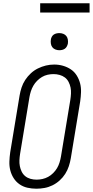

<svg xmlns="http://www.w3.org/2000/svg" viewBox="-20 -1138 564 1166"><path d="M201 8Q173 8 146.5 2Q120 -4 98.5 -19Q77 -34 63 -56Q49 -78 42.5 -103.5Q36 -129 37 -157Q38 -185 42 -213L99 -558Q103 -582 111 -606.5Q119 -631 133.5 -653Q148 -675 167.5 -693Q187 -711 210.5 -722.5Q234 -734 258.5 -740Q283 -746 309 -746Q337 -746 363 -738.5Q389 -731 410.5 -716.5Q432 -702 446 -679.5Q460 -657 466.5 -631.5Q473 -606 472 -578Q471 -550 467 -522L410 -177Q406 -153 398 -128.5Q390 -104 376 -82Q362 -60 342 -42Q322 -24 298.5 -12.5Q275 -1 250 3.5Q225 8 201 8ZM202 -47Q220 -47 238 -51Q256 -55 272.5 -64Q289 -73 303 -87Q317 -101 326.5 -117Q336 -133 341.5 -151Q347 -169 350 -186L407 -531Q410 -550 411 -569.5Q412 -589 408.5 -606.5Q405 -624 396.5 -640.5Q388 -657 374 -667.5Q360 -678 342 -683Q324 -688 305 -688Q287 -688 269 -684Q251 -680 235 -670.5Q219 -661 205.5 -647.5Q192 -634 182.5 -617.5Q173 -601 167.5 -583.5Q162 -566 159 -549L102 -204Q99 -185 98 -166Q97 -147 100.5 -129Q104 -111 112 -95Q120 -79 133.5 -68Q147 -57 165 -52Q183 -47 202 -47ZM340 -833Q328 -833 316.5 -837.5Q305 -842 298 -851Q291 -860 289 -872.5Q287 -885 289 -898Q290 -906 294.5 -914.5Q299 -923 306.5 -928Q314 -933 323 -935Q332 -937 340 -937Q353 -937 364.5 -932.5Q376 -928 383 -919Q390 -910 392 -897.5Q394 -885 392 -872Q390 -864 385.5 -855.5Q381 -847 373.5 -842Q366 -837 357.5 -835Q349 -833 340 -833ZM224 -1062V-1118H524V-1062Z"/></svg>

Font: Iosevka Curly Slab LtObl
Style: Regular
Weight: 300
Italic angle: -9°
Monospace: yes
Designer: Belleve Invis
Foundry: Belleve Invis
Version: Version 11.0.0; ttfautohint (v1.8.3)